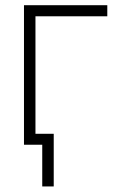

<svg xmlns="http://www.w3.org/2000/svg" viewBox="-20 -542 440 719"><path d="M381.8 -522.5V-481H112.8V0H69.8V-522.5ZM138.2 156.2V0H90.8V-41H181.2V156.2Z"/></svg>

Font: Inter 28pt ExtraLight
Style: Regular
Weight: 250
Designer: Rasmus Andersson
Foundry: rsms
Version: Version 4.001;git-66647c0bb